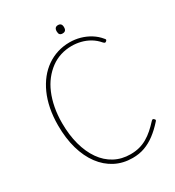

<svg xmlns="http://www.w3.org/2000/svg" viewBox="-301 -1503 1550 1697"><g transform="rotate(-30 474.5 -655.0)"><path d="M546 19Q449 19 370 -22Q291 -63 234.5 -139Q178 -215 147.5 -321.5Q117 -428 117 -561Q117 -651 132.5 -729.5Q148 -808 177 -872.5Q206 -937 246 -987.5Q286 -1038 337 -1073.5Q388 -1109 447 -1127.5Q506 -1146 571 -1146Q626 -1146 678 -1131.5Q730 -1117 776 -1088.5Q822 -1060 856 -1018Q864 -1010 864 -1004.5Q864 -999 856 -992Q848 -985 842 -986.5Q836 -988 827 -997Q793 -1037 751.5 -1061.5Q710 -1086 664 -1097.5Q618 -1109 571 -1109Q512 -1109 458 -1092Q404 -1075 358 -1041Q312 -1007 275 -960Q238 -913 212 -851.5Q186 -790 172 -717Q158 -644 158 -561Q158 -439 185 -339.5Q212 -240 262.5 -168Q313 -96 385 -57.5Q457 -19 546 -19Q596 -19 637.5 -30Q679 -41 716 -62.5Q753 -84 786.5 -113.5Q820 -143 852 -178Q861 -188 867 -189.5Q873 -191 881 -183Q889 -176 889 -170.5Q889 -165 881 -157Q830 -100 778 -61Q726 -22 670 -1.5Q614 19 546 19ZM559 -1244Q540 -1244 531 -1254Q522 -1264 522 -1286Q522 -1308 531.5 -1318.5Q541 -1329 559 -1329Q578 -1329 587.5 -1318.5Q597 -1308 597 -1286Q597 -1264 587.5 -1254Q578 -1244 559 -1244Z"/></g></svg>

Font: Playwrite BR Thin
Style: Regular
Weight: 250
Version: Version 1.003